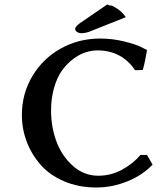

<svg xmlns="http://www.w3.org/2000/svg" viewBox="-20 -831 717 861"><path d="M609.9 -136.2H639.2L664.1 -92.8Q620.1 -45.9 552 -18.1Q483.9 9.8 412.1 9.8Q332 9.8 266.8 -18.3Q201.7 -46.4 161.4 -92.8Q121.1 -139.2 99.6 -196.3Q78.1 -253.4 78.1 -314.9Q78.1 -411.1 125.5 -490.2Q172.9 -569.3 253.2 -613.8Q333.5 -658.2 429.2 -658.2Q483.4 -658.2 535.4 -645.5Q587.4 -632.8 612.3 -620.1L637.2 -607.9L639.2 -605Q628.9 -545.4 620.1 -517.1L585.9 -516.1Q525.4 -605 417 -605Q390.1 -605 362.5 -595.9Q335 -586.9 307.1 -565.7Q279.3 -544.4 257.6 -514.2Q235.8 -483.9 222.4 -437Q209 -390.1 209 -334Q209 -261.2 233.4 -195.8Q257.8 -130.4 307.4 -86.7Q356.9 -43 420.9 -43Q477.5 -43 526.9 -69.8Q576.2 -96.7 609.9 -136.2ZM480 -803.2 472.2 -810.1Q523.4 -787.6 543.9 -753.9L393.1 -693.8Q366.2 -682.1 346.2 -682.1Q333.5 -682.1 325.2 -688Q316.9 -693.8 316.9 -702.1Q316.9 -710.4 336.9 -726.1L460.9 -811Z"/></svg>

Font: Linear Smooth
Style: Bold
Weight: 700
Designer: Philipp H. Poll, Flanker
Foundry: Philipp H. Poll, reworked by Flanker
Version: Version 1.061 | FøM Fix